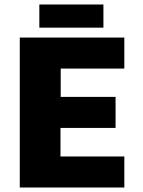

<svg xmlns="http://www.w3.org/2000/svg" viewBox="-20 -834 635 854"><path d="M68 0V-667H533V-529H250V-403H494V-265H249V-138H533V0ZM155 -711V-814H440V-711Z"/></svg>

Font: Maven Pro ExtraBold
Style: Regular
Weight: 800
Designer: Joe Prince
Foundry: Joe Prince
Version: Version 2.100